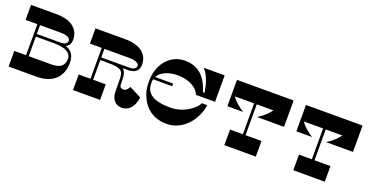

<svg xmlns="http://www.w3.org/2000/svg" viewBox="-28 -1374 3957 2046"><g transform="rotate(20 1950.0 -351.5)"><path d="M568 -415C614 -437 619 -480 619 -506C619 -619 534 -700 358 -700H70V-530H204V-178H70V-1H390C566 -1 671 -98 671 -261C671 -352 628 -395 568 -415ZM471 -530C537 -530 579 -509 579 -478C579 -461 570 -430 500 -430H234V-530ZM492 -178H234V-400H442C575 -400 637 -356 637 -296C637 -210 583 -178 492 -178Z M1364 -241C1357 -226 1339 -189 1302 -189C1280 -189 1259 -198 1259 -233C1259 -322 1255 -372 1219 -400H1270C1391 -400 1400 -470 1400 -506C1400 -619 1315 -700 1139 -700H801V-527H935V-177H801V0H1108V-177H965V-400H1045C1211 -400 1230 -374 1230 -264L1231 -147C1231 -64 1272 0 1349 0C1455 0 1493 -100 1500 -171ZM965 -430V-527H1252C1318 -527 1360 -506 1360 -478C1360 -461 1351 -430 1281 -430Z M1797 -530C1950 -530 2031 -455 2050 -400H2266V-700H2029C2093 -632 2120 -518 2127 -451H2111C2077 -556 2013 -703 1816 -703C1649 -703 1530 -558 1530 -374V-335C1530 -239 1599 -2 1856 -2C2061 -2 2182 -191 2200 -338H2138C2119 -283 1998 -179 1837 -179C1716 -179 1560 -202 1560 -348V-368C1560 -379 1561 -390 1564 -400H1780V-430H1575C1610 -498 1705 -530 1797 -530Z M2742 -401H3048V-699H3042V-700H2406V-401H2584C2532 -433 2480 -475 2445 -527H2663V-177H2517V0H2874V-177H2693V-527H2881C2846 -475 2794 -433 2742 -401Z M3524 -401H3830V-699H3824V-700H3188V-401H3366C3314 -433 3262 -475 3227 -527H3445V-177H3299V0H3656V-177H3475V-527H3663C3628 -475 3576 -433 3524 -401Z"/></g></svg>

Font: Space Cowgirl Black
Style: Regular
Weight: 900
Designer: Valery Marier
Foundry: Valery Marier
Version: Version 1.000;hotconv 1.0.109;makeotfexe 2.5.65596